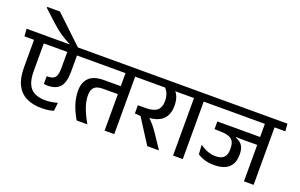

<svg xmlns="http://www.w3.org/2000/svg" viewBox="-122 -1324 2759 1764"><g transform="rotate(20 1257.5 -442.0)"><path d="M-15 -562H591L585 -634.5H-21ZM174 -292V-586.5H78.5V-291Q78.5 -188 111.5 -122.8Q144.5 -57.5 206.8 -26.8Q269 4 356.5 4Q389.5 4 419.2 0.2Q449 -3.5 473.5 -12.5L482.5 -93.5Q456.5 -85 425.8 -80.2Q395 -75.5 364.5 -75.5Q303 -75.5 260.2 -96.2Q217.5 -117 195.8 -164.5Q174 -212 174 -292ZM498.5 -403V-584.5L403.5 -584V-405.5Q403.5 -338 383.5 -313Q363.5 -288 311.5 -288Q310 -288 306.8 -288Q303.5 -288 302 -288V-213Q310 -211 320.2 -210Q330.5 -209 340 -209Q420 -209 459.2 -253.5Q498.5 -298 498.5 -403ZM89 -888V-878L205 -771.5Q230 -748.5 251.8 -730.8Q273.5 -713 295.8 -697.5Q318 -682 342.5 -667.8Q367 -653.5 397 -638V-619H485.5V-630.5Q469.5 -645.5 442.2 -671Q415 -696.5 382.8 -727.2Q350.5 -758 317.8 -789Q285 -820 257.5 -846Q230 -872 213 -888Z M1067.5 -587.5H973V0H1067.5ZM926.5 -562H1174L1168 -634.5H920.5ZM545 -562H1123.5L1117.5 -634.5H539ZM699.5 0H804.5Q761 -76 739.5 -137.2Q718 -198.5 718 -254Q718 -306.5 743.5 -331.5Q769 -356.5 828 -356.5H1010V-434.5H812Q710.5 -434.5 664.2 -389Q618 -343.5 618 -262.5Q618 -199 638.2 -134.5Q658.5 -70 699.5 0Z M1583.5 -562 1577.5 -634.5H1132.5L1138 -562ZM1502 0V-4L1407.5 -145Q1388.5 -172.5 1373.5 -191.5Q1358.5 -210.5 1342 -227.2Q1325.5 -244 1302.5 -265.5V-292.5L1180.5 -324V-243.5L1237 -239.5L1390 0ZM1440 -580H1337.5Q1370 -558.5 1386 -524.5Q1402 -490.5 1402 -445.5V-441Q1402 -382.5 1367.8 -353.2Q1333.5 -324 1257.5 -324H1180.5L1238.5 -246.5L1284 -247Q1394 -249.5 1446.2 -295.8Q1498.5 -342 1498.5 -433V-438Q1498.5 -483.5 1484 -520.8Q1469.5 -558 1440 -580Z M1737.5 0V-587.5H1642.5V0ZM1843.5 -562 1837.5 -634.5H1535.5L1543 -562Z M2430 -587.5H2335.5V0H2430ZM2288.5 -562H2536L2530 -634.5H2282.5ZM2486 -562 2480 -634.5H1802L1808 -562ZM2367 -433.5H1917.5V-358.5L2070.5 -359L2186.5 -356H2367ZM2127.5 -383H1917.5V-358.5L1988 -356Q2036 -354 2064.2 -341.8Q2092.5 -329.5 2104.5 -304.8Q2116.5 -280 2116.5 -239.5V-231.5Q2116.5 -179.5 2090.8 -153.5Q2065 -127.5 2010.5 -127.5Q1967.5 -127.5 1929 -142.5Q1890.5 -157.5 1855.5 -184L1861.5 -91.5Q1891.5 -71.5 1931 -59Q1970.5 -46.5 2024 -46.5Q2120 -46.5 2167.2 -89.8Q2214.5 -133 2214.5 -214V-219.5Q2214.5 -272 2194.5 -303.5Q2174.5 -335 2127.5 -353Z"/></g></svg>

Font: Anek Devanagari Medium
Style: Regular
Weight: 500
Designer: Kailash Malviya (Devanagari) & Yesha Goshar (Latin)
Foundry: Ek Type
Version: Version 1.003